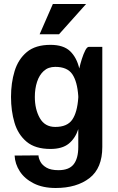

<svg xmlns="http://www.w3.org/2000/svg" viewBox="-20 -734 588 959"><path d="M244 -714H410L275 -563H178ZM491 0Q491 106 427 155.5Q363 205 258 205Q194 205 148.5 182Q103 159 79 122Q55 85 53 43L172 42Q173 57 182 74Q191 91 212.5 103.5Q234 116 272 116Q325 116 348 86.5Q371 57 371 0V-89Q356 -43 323.5 -16.5Q291 10 232 10Q156 10 113 -26Q70 -62 52.5 -121Q35 -180 35 -250Q35 -320 53 -379Q71 -438 114 -474Q157 -510 232 -510Q297 -510 330 -478.5Q363 -447 376 -392Q381 -415 389 -440Q397 -465 406 -482.5Q415 -500 424 -500H491ZM256 -400Q221 -400 198.5 -379.5Q176 -359 165 -325Q154 -291 154 -250Q154 -188 179 -144Q204 -100 256 -100Q316 -100 341 -136.5Q366 -173 371 -246V-254Q366 -327 341 -363.5Q316 -400 256 -400Z"/></svg>

Font: Haskoy Bold
Style: Regular
Weight: 700
Designer: Ertekin Erdin
Foundry: Ertekin Erdin
Version: Version 1.500; ttfautohint (v1.8.3)